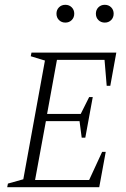

<svg xmlns="http://www.w3.org/2000/svg" viewBox="-20 -779 526 799"><path d="M10 0 13 -15 77 -33 167 -527 108 -545 111 -560H464L439 -422H424L415 -530H217L176 -305H316L351 -375H366L335 -206H320L311 -275H171L126 -30H351L405 -147H420L393 0ZM252 -685Q236 -685 225.5 -695.5Q215 -706 215 -722Q215 -738 225.5 -748.5Q236 -759 252 -759Q268 -759 278.5 -748.5Q289 -738 289 -722Q289 -706 278.5 -695.5Q268 -685 252 -685ZM416 -685Q400 -685 389.5 -695.5Q379 -706 379 -722Q379 -738 389.5 -748.5Q400 -759 416 -759Q432 -759 442.5 -748.5Q453 -738 453 -722Q453 -706 442.5 -695.5Q432 -685 416 -685Z"/></svg>

Font: Spectral SC ExtraLight
Style: Italic
Weight: 275
Italic angle: -10°
Designer: Jean-Baptiste Levee
Foundry: Production Type
Version: Version 2.001